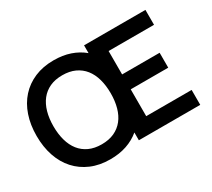

<svg xmlns="http://www.w3.org/2000/svg" viewBox="-140 -990 1394 1261"><g transform="rotate(-30 556.5 -360.0)"><path d="M374.5 15Q293.5 15 229.8 -12.2Q166 -39.5 121.5 -88.8Q77 -138 53.5 -207Q30 -276 30 -360Q30 -444 53.5 -513Q77 -582 121.5 -631.2Q166 -680.5 229.8 -707.8Q293.5 -735 374.5 -735Q443 -735 498.8 -716Q554.5 -697 597.5 -661V-720H1063V-607H718.5V-429.5H1003V-316.5H718.5V-113H1063V0H597.5V-59Q554.5 -23 498.8 -4Q443 15 374.5 15ZM374.5 -98.5Q429 -98.5 469.8 -117.2Q510.5 -136 537.8 -170.2Q565 -204.5 578.5 -252.8Q592 -301 592 -360Q592 -419 578.5 -467.2Q565 -515.5 537.8 -549.8Q510.5 -584 469.8 -602.8Q429 -621.5 374.5 -621.5Q320 -621.5 279.5 -602.8Q239 -584 212 -549.8Q185 -515.5 171.2 -467.2Q157.5 -419 157.5 -360Q157.5 -301 171 -252.8Q184.5 -204.5 211.5 -170.2Q238.5 -136 279.2 -117.2Q320 -98.5 374.5 -98.5Z"/></g></svg>

Font: Vela Sans Bd
Style: Bold
Weight: 700
Designer: Principal design: Mikhail Sharanda - project Manrope.
Design modification: Ravid Balaliev
Foundry: Mikhail Sharanda
Version: Version 1.001